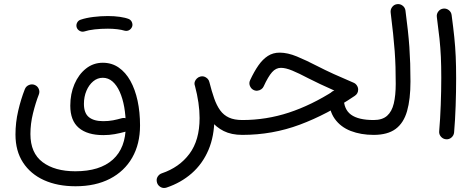

<svg xmlns="http://www.w3.org/2000/svg" viewBox="-20 -648 2339 943"><path d="M356.5 -514Q360 -502.7 371.2 -496.4Q382.3 -490.1 394.2 -493.5Q414.4 -500.2 445.3 -503.7Q476.1 -507.1 509.8 -507.1Q518.4 -507.1 525.4 -511.4Q532.3 -515.6 536.5 -522.8Q540.8 -530 540.8 -538.1Q540.8 -550.9 531.6 -560Q522.5 -569.2 509.8 -569.2Q474.7 -569.2 438.9 -564.8Q403.1 -560.4 376.8 -551.5Q364.6 -547.9 358.9 -536.8Q353.1 -525.8 356.5 -514ZM478.8 -538.1Q478.8 -525.4 487.9 -516.3Q497 -507.1 509.8 -507.1Q533.3 -507.1 555.5 -504.5Q577.7 -501.8 591.6 -497.4Q598.2 -495.7 604.6 -496.6Q611 -497.6 616.5 -501.3Q621.9 -505 625.7 -510.7Q633.1 -522 629.3 -534.9Q625.6 -547.9 613.7 -554.2Q595.5 -561.5 568.5 -565.3Q541.4 -569.2 509.8 -569.2Q497 -569.2 487.9 -560Q478.8 -550.9 478.8 -538.1ZM56 12.6Q56 93.3 93 150.1Q130 206.9 196.3 236.9Q262.5 266.8 350.8 266.8Q448.9 266.8 520.1 230Q591.2 193.1 629.5 126Q667.8 59 667.8 -32Q667.8 -96.8 655.8 -152.9Q643.7 -209 620.4 -250.9Q597 -292.8 563 -316.3Q529.1 -339.8 485 -339.8Q438.4 -339.8 402.3 -311.2Q366.2 -282.6 345.7 -234.8Q325.2 -187 325.2 -129Q325.2 -55.7 367 -20.1Q408.9 15.6 487.7 15.6Q516.8 15.6 543 10.9Q569.2 6.2 597 -1.4Q610.8 -4.9 617.8 -17.8Q624.8 -30.7 620 -45.1Q616.2 -57.5 604.4 -64.1Q592.6 -70.8 579 -67.6Q556.8 -61.3 535.2 -57.1Q513.5 -52.9 487.2 -52.9Q440.8 -52.9 416.5 -72.7Q392.2 -92.5 392.2 -137.9Q392.2 -172.9 404.5 -202Q416.8 -231.1 437.8 -248.6Q458.8 -266 484.6 -266Q511.7 -266 532.7 -247.7Q553.6 -229.4 568.1 -196.9Q582.6 -164.4 590.2 -121.9Q597.7 -79.3 597.7 -30.6Q597.7 78.7 534 136Q470.3 193.2 350 193.2Q249.2 193.2 189.3 148.4Q129.4 103.5 129.4 10.3Q129.4 -40.2 142 -91.3Q154.6 -142.5 170.7 -183.7Q176.3 -198 170.1 -211.8Q163.9 -225.6 150.1 -231Q136.6 -236.4 122.2 -230.5Q107.8 -224.5 102.1 -210.2Q82.7 -161.3 69.4 -103.8Q56 -46.3 56 12.6Z M960 -270.5Q948.9 -266.4 940.9 -255Q933 -243.6 937.3 -227.2Q960.3 -140 960.3 -68.4Q960.3 40.6 910.4 107.5Q860.5 174.4 774.2 203.4Q762 207.5 754.1 220Q746.3 232.5 751.4 249.6Q755.3 262.6 768.6 270.6Q782 278.5 798 273.3Q868.7 249.6 921.5 203.4Q974.3 157.2 1003.6 89.1Q1032.9 20.9 1032.9 -68.4Q1032.9 -151.2 1008.2 -245.4Q1006.1 -254.6 999.1 -261.8Q992.1 -268.9 982 -271.9Q971.9 -274.8 960 -270.5ZM936.9 -228Q951.5 -178.3 969.9 -134.3Q988.3 -90.3 1014.6 -56.9Q1040.9 -23.4 1078.8 -4.4Q1116.6 14.5 1169.9 14.5H1170.4Q1185.9 14.5 1196.3 3.8Q1206.7 -7 1206.7 -22Q1206.7 -37.4 1196.3 -47.9Q1185.9 -58.5 1170.4 -58.5H1169.9Q1130.7 -58.5 1104.6 -70.5Q1078.5 -82.5 1061.3 -106.2Q1044.2 -129.9 1032 -164.7Q1019.8 -199.5 1008.4 -244.7Q1004.6 -259.1 991.8 -267.5Q978.9 -275.8 964.3 -272.1Q954.7 -269.8 947.2 -262.8Q939.7 -255.7 936.7 -246.6Q933.7 -237.5 936.9 -228Z M1353.5 -389.5Q1320.9 -389.5 1295.6 -373.2Q1270.3 -356.9 1249.1 -326.6Q1228 -296.3 1208.6 -254.6Q1202.1 -240.9 1206.8 -227.8Q1211.6 -214.6 1222 -208Q1232.5 -201.5 1243.6 -202.5Q1254.6 -203.5 1263.1 -209.5Q1271.6 -215.6 1274.8 -223.4Q1297.2 -272.2 1316.2 -293.5Q1335.1 -314.8 1359.7 -314.8Q1382.8 -314.8 1415.2 -301.5Q1447.7 -288.1 1493.5 -263.9Q1521.3 -249.5 1553.1 -234.7Q1584.9 -220 1621.9 -203.4Q1509.5 -131.3 1398.6 -94.9Q1287.7 -58.5 1170.4 -58.5Q1155.3 -58.5 1144.3 -47.7Q1133.4 -36.9 1133.4 -22Q1133.4 -7.4 1144.3 3.6Q1155.3 14.5 1170.4 14.5Q1317.9 14.5 1452.5 -35.7Q1587.1 -85.9 1722 -176.9Q1739.1 -188 1739.1 -208Q1739.1 -218.5 1732.9 -228Q1726.7 -237.5 1717 -241.6Q1662.7 -264.6 1618.8 -284.6Q1575 -304.6 1539.8 -322.8Q1484.6 -351.4 1438.5 -370.5Q1392.5 -389.5 1353.5 -389.5ZM1595.2 -168Q1595.2 -104.8 1624.1 -64.5Q1652.9 -24.1 1702.7 -4.8Q1752.6 14.5 1814.9 14.5H1815.4Q1830.9 14.5 1841.3 3.8Q1851.7 -7 1851.7 -22Q1851.7 -37.4 1841.3 -47.9Q1830.9 -58.5 1815.4 -58.5H1814.9Q1740.2 -58.5 1704.2 -84.7Q1668.2 -110.9 1668.2 -168Q1668.2 -183.5 1657.7 -193.9Q1647.2 -204.3 1631.7 -204.3Q1616.8 -204.3 1606 -193.9Q1595.2 -183.5 1595.2 -168Z M1778.9 -22Q1778.9 -7 1789.7 3.8Q1800.5 14.5 1815.4 14.5Q1883.5 14.5 1923.1 -14.7Q1962.6 -43.9 1979.3 -102.4Q1996 -160.8 1996 -247.7Q1996 -294.9 1994.7 -335.8Q1993.3 -376.8 1990.6 -416.8Q1987.8 -456.8 1983 -500.4Q1978.2 -543.9 1971.4 -596.1Q1969.4 -611.1 1957.3 -620.3Q1945.2 -629.6 1930.2 -627.6Q1915.3 -625.7 1906.1 -613.6Q1897 -601.4 1898.7 -586.5Q1905.8 -528.6 1910.7 -482.7Q1915.6 -436.8 1918.5 -397.1Q1921.3 -357.4 1922.5 -318.8Q1923.6 -280.2 1923.6 -236.2Q1923.6 -179.6 1914.1 -139.8Q1904.6 -100 1881.1 -79.2Q1857.7 -58.5 1815.4 -58.5Q1800.5 -58.5 1789.7 -47.9Q1778.9 -37.4 1778.9 -22Z M2125.5 -564.5Q2133.7 -503.5 2138.5 -458.2Q2143.2 -412.8 2145.3 -368.4Q2147.3 -324 2147.3 -266.1Q2147.3 -202.2 2144.7 -132.9Q2142.2 -63.6 2137 -3.4Q2135.6 11.6 2145.6 23.1Q2155.5 34.6 2170.5 36Q2185.6 37.4 2197.3 27.4Q2208.9 17.3 2210.3 2.4Q2215.5 -58.3 2217.9 -128.1Q2220.3 -197.8 2220.3 -262.8Q2220.3 -323.5 2218.2 -370.8Q2216.1 -418.1 2211.2 -465.5Q2206.3 -512.8 2198.1 -574.2Q2196.2 -589.1 2184.1 -598.4Q2171.9 -607.6 2157 -605.7Q2142 -603.7 2132.8 -591.6Q2123.5 -579.5 2125.5 -564.5Z"/></svg>

Font: Mikhak VF
Style: Regular
Weight: 100
Designer: Amin Abedi
Version: Version 3.001